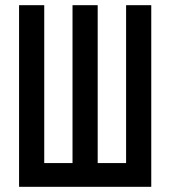

<svg xmlns="http://www.w3.org/2000/svg" viewBox="-20 -720 656 740"><path d="M53.5 0V-700H150.5V-91.5H259.5V-700H356.5V-91.5H466V-700H563V0Z"/></svg>

Font: Overpass Mono SemiBold
Style: Regular
Weight: 600
Monospace: yes
Designer: Delve Withrington, Dave Bailey
Foundry: Delve Fonts LLC
Version: Version 4.000